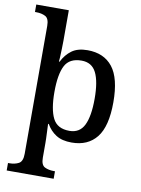

<svg xmlns="http://www.w3.org/2000/svg" viewBox="-105 -830 834 1139"><g transform="rotate(10 311.5 -260.0)"><path d="M17 240V195H26Q58 195 81.5 182.5Q105 170 105 124V-646Q105 -691 82 -703Q59 -715 27 -715H19V-760H215V-576Q215 -555 214 -526Q213 -497 212 -474.5Q211 -452 210 -450H214Q236 -494 271.5 -520Q307 -546 366 -546Q465 -546 517.5 -479.5Q570 -413 570 -268Q570 -123 517.5 -56.5Q465 10 367 10Q309 10 273 -13Q237 -36 215 -75H211Q211 -73 211.5 -58.5Q212 -44 213 -24.5Q214 -5 214.5 13Q215 31 215 40V128Q215 172 238 183.5Q261 195 294 195H300V240ZM342 -56Q404 -56 430.5 -110Q457 -164 457 -269Q457 -373 430.5 -426Q404 -479 342 -479Q269 -479 242 -426.5Q215 -374 215 -268Q215 -164 242 -110Q269 -56 342 -56Z"/></g></svg>

Font: Noto Serif Lao Medium
Style: Regular
Weight: 500
Designer: Monotype Design Team
Foundry: Monotype Imaging Inc.
Version: Version 2.003; ttfautohint (v1.8.4.7-5d5b)